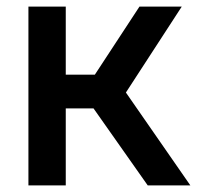

<svg xmlns="http://www.w3.org/2000/svg" viewBox="-20 -561 607 581"><path d="M66 0H179V-233H263L427 0H556L361 -281L530 -541H402L267 -335H179V-541H66Z"/></svg>

Font: Custom Plus Jakarta Sans SemiBold
Style: Regular
Weight: 600
Designer: Gumpita Rahayu & FullSphere
Foundry: Tokotype & FullSphere
Version: Version 1.001;hotconv 1.0.117;makeotfexe 2.5.65602